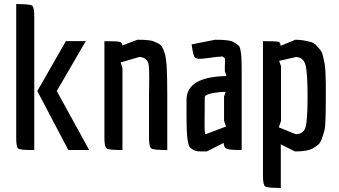

<svg xmlns="http://www.w3.org/2000/svg" viewBox="-20 -740 1672 947"><path d="M149 0H135Q79 0 69.5 -7.5Q60 -15 60 -60V-720Q127 -720 138 -712.5Q149 -705 149 -659ZM260 -291 420 0H317L164 -291L305 -537H403Z M715 -267 716 -355Q716 -395 714 -415Q710 -457 667 -459L575 -432L584 -404V0Q517 0 506 -7.5Q495 -15 495 -60V-537Q553 -537 568 -534Q583 -531 584 -516L658 -544Q719 -544 738 -536Q757 -528 767 -522Q777 -516 785 -497.5Q793 -479 796 -463.5Q799 -448 802 -414Q805 -365 805 -266V0Q738 0 726.5 -7.5Q715 -15 715 -60Z M1089 -413 1090 -440Q1090 -454 1087 -455Q1084 -456 1080 -459.5Q1076 -463 1069.5 -461Q1063 -459 1054 -460L1000 -453Q979 -450 964 -450Q949 -450 941 -457Q933 -464 925 -521L1041 -544Q1112 -544 1130 -533.5Q1148 -523 1156 -516Q1164 -509 1167 -488Q1172 -462 1172 -406V0Q1114 0 1099 -6Q1084 -12 1083 -35L1000 7Q972 7 958.5 6.5Q945 6 931.5 -2Q918 -10 913.5 -18Q909 -26 905 -52Q900 -83 900 -179V-248Q900 -361 1097 -365L1089 -389ZM994 -78Q995 -78 1095 -116L1085 -145V-264L1093 -287Q1052 -286 1021 -279Q990 -272 990 -260L989 -128Q989 -78 994 -78Z M1277 127V-537Q1342 -537 1353 -534Q1364 -531 1364 -514L1437 -544Q1474 -544 1516 -532Q1531 -527 1542.5 -514Q1554 -501 1561.5 -491.5Q1569 -482 1574 -459.5Q1579 -437 1581.5 -423Q1584 -409 1585.5 -377Q1587 -345 1587 -326V-266Q1587 -122 1581 -99.5Q1575 -77 1567.5 -56Q1560 -35 1549.5 -26.5Q1539 -18 1523 -8Q1496 7 1435 7L1365 -28V187Q1299 187 1288 179.5Q1277 172 1277 127ZM1441 -459 1357 -440 1366 -413V-143L1355 -112L1439 -78Q1479 -79 1488 -116Q1497 -153 1497 -263.5Q1497 -374 1488 -415Q1479 -456 1441 -459Z"/></svg>

Font: Economica
Style: Bold
Weight: 700
Designer: Vicente Lamonaca
Foundry: Vicente Lamonaca
Version: Version 1.100